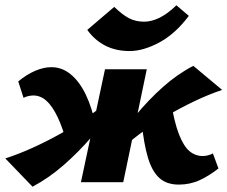

<svg xmlns="http://www.w3.org/2000/svg" viewBox="-41 -689 860 726"><path d="M82 17 -21 -90Q29 -106 83 -130.5Q137 -155 190.5 -185Q244 -215 292.5 -248.5Q341 -282 379 -316L401 -294Q358 -232 307 -173Q256 -114 200 -65Q144 -16 82 17ZM214 -139Q197 -204 177 -246Q157 -288 134.5 -308Q112 -328 85 -328Q78 -328 67.5 -326Q57 -324 48 -319L28 -381Q59 -407 91.5 -421Q124 -435 153 -435Q194 -435 227 -407.5Q260 -380 283.5 -331Q307 -282 320 -217ZM265 0 356 -427H514L425 0ZM404 -111 381 -133Q424 -194 472 -252.5Q520 -311 575 -360Q630 -409 690 -440L799 -349Q748 -332 693.5 -306Q639 -280 586 -248.5Q533 -217 486.5 -182Q440 -147 404 -111ZM635 9Q589 9 561.5 -16Q534 -41 518.5 -92.5Q503 -144 495 -223L605 -307Q618 -226 636 -180.5Q654 -135 676 -117Q698 -99 726 -99Q731 -99 737.5 -100Q744 -101 751.5 -103.5Q759 -106 764 -109L785 -52Q751 -25 714.5 -8Q678 9 635 9ZM449 -496Q397 -496 357 -516.5Q317 -537 289 -576L391 -663Q422 -633 447 -620Q472 -607 504 -607Q532 -607 562.5 -622Q593 -637 626 -669L673 -629Q622 -561 561.5 -528.5Q501 -496 449 -496Z"/></svg>

Font: Ysabeau Infant Black
Style: Italic
Weight: 900
Italic angle: -12°
Designer: Christian Thalmann (Catharsis Fonts)
Version: Version 2.001;gftools[0.9.30]; featfreeze: ss01,ss02,lnum